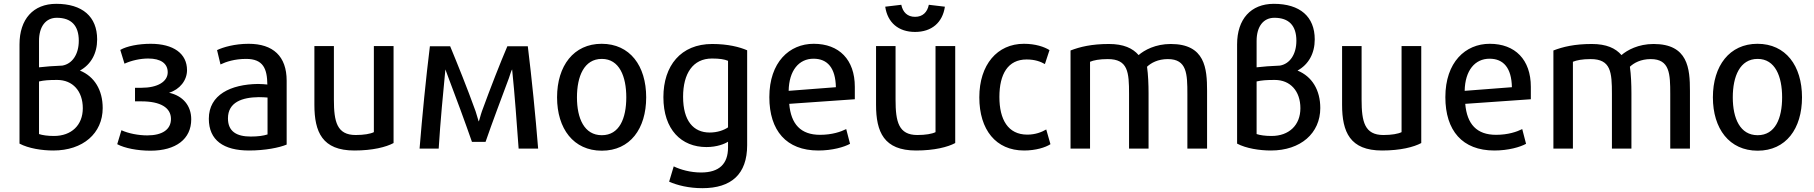

<svg xmlns="http://www.w3.org/2000/svg" viewBox="-20 -773 9488 1004"><path d="M488 -567C488 -494 456 -436 398 -404C474 -373 517 -302 517 -208C517 -76 414 14 259 14C199 14 129 3 82 -22V-541C82 -673 154 -753 274 -753C411 -753 488 -686 488 -567ZM413 -207C413 -297 360 -355 279 -355C235 -355 209 -353 184 -347V-72C202 -66 229 -62 262 -62C354 -62 413 -119 413 -207ZM184 -421C217 -425 259 -428 306 -430C358 -439 392 -489 392 -560C392 -639 353 -680 277 -680C219 -680 184 -634 184 -559Z M980 -149C980 -46 900 15 767 15C699 15 632 2 593 -19L615 -92C652 -75 704 -65 750 -65C829 -65 874 -96 874 -151C874 -210 819 -243 720 -243H686V-314H720C804 -314 857 -346 857 -395C857 -441 821 -467 755 -467C714 -467 668 -457 631 -440L609 -512C643 -532 706 -544 768 -544C887 -544 958 -493 958 -406C958 -353 920 -305 864 -288C937 -272 980 -220 980 -149Z M1479 -17C1441 -1 1367 14 1282 14C1150 14 1072 -39 1072 -152C1072 -278 1187 -332 1329 -334C1348 -334 1367 -332 1378 -331C1377 -413 1357 -465 1267 -465C1207 -465 1162 -450 1133 -436L1115 -511C1146 -526 1207 -544 1280 -544C1408 -544 1479 -479 1479 -351ZM1379 -70V-263C1366 -264 1350 -265 1333 -265C1247 -264 1172 -239 1172 -154C1172 -85 1218 -59 1291 -59C1329 -59 1357 -63 1379 -70Z M2038 -25C1999 -4 1929 14 1833 14C1665 14 1624 -83 1624 -225V-532H1726V-252C1726 -136 1742 -67 1840 -67C1883 -67 1917 -73 1935 -82V-532H2038Z M2794 4H2692C2682 -131 2672 -275 2658 -410C2654 -405 2648 -385 2641 -364C2606 -270 2553 -130 2519 -31H2448C2414 -129 2362 -270 2326 -364C2318 -385 2311 -406 2309 -410C2297 -284 2283 -143 2274 4H2174C2188 -167 2207 -362 2228 -531H2334C2372 -439 2422 -316 2467 -191C2475 -167 2480 -146 2483 -138C2486 -139 2492 -169 2500 -191C2546 -317 2595 -442 2633 -531H2740C2761 -360 2780 -170 2794 4Z M3359 -264C3359 -100 3275 15 3127 15C2979 15 2893 -100 2893 -264C2893 -429 2980 -544 3126 -544C3274 -544 3359 -429 3359 -264ZM3255 -264C3255 -373 3219 -465 3127 -465C3034 -465 2997 -373 2997 -264C2997 -154 3035 -66 3127 -66C3219 -66 3255 -154 3255 -264Z M3887 -14C3887 138 3804 211 3653 211C3582 211 3522 196 3479 177L3503 97C3538 114 3590 129 3646 129C3741 129 3787 84 3787 -2V-32C3770 -21 3730 -4 3674 -4C3543 -4 3449 -95 3449 -265C3449 -429 3540 -543 3704 -543C3787 -543 3848 -527 3887 -510ZM3787 -107V-455C3768 -463 3743 -467 3703 -467C3603 -467 3552 -388 3552 -267C3552 -141 3606 -80 3691 -80C3731 -80 3765 -92 3787 -107Z M4450 -254 4107 -230C4116 -124 4167 -68 4268 -68C4331 -68 4377 -84 4405 -98L4425 -21C4394 -4 4333 14 4259 14C4092 14 4003 -90 4003 -265C4003 -448 4108 -544 4235 -544C4368 -544 4450 -461 4450 -319ZM4351 -317C4349 -418 4307 -466 4234 -466C4158 -466 4106 -405 4104 -298Z M4765 -606C4678 -606 4621 -655 4609 -738L4693 -748C4701 -709 4725 -685 4765 -685C4805 -685 4829 -709 4837 -748L4921 -738C4909 -655 4852 -606 4765 -606ZM4975 -25C4936 -4 4866 14 4770 14C4602 14 4561 -83 4561 -225V-532H4663V-252C4663 -136 4679 -67 4777 -67C4820 -67 4854 -73 4872 -82V-532H4975Z M5473 -19C5447 -2 5396 14 5335 14C5188 14 5101 -94 5101 -264C5101 -435 5195 -544 5334 -544C5395 -544 5441 -528 5468 -511C5464 -500 5448 -449 5444 -438C5421 -451 5392 -462 5348 -462C5251 -462 5206 -386 5206 -266C5206 -148 5251 -69 5352 -69C5394 -69 5427 -82 5451 -96Z M6292 4H6189V-281C6189 -386 6187 -464 6087 -464C6035 -464 5999 -444 5978 -424C5984 -383 5986 -330 5986 -285V4H5884V-282C5884 -395 5879 -464 5773 -464C5729 -464 5699 -458 5680 -450V4H5578V-509C5627 -528 5688 -543 5779 -543C5855 -543 5903 -521 5934 -485C5964 -511 6022 -543 6102 -543C6282 -543 6292 -415 6292 -298Z M6855 -567C6855 -494 6823 -436 6765 -404C6841 -373 6884 -302 6884 -208C6884 -76 6781 14 6626 14C6566 14 6496 3 6449 -22V-541C6449 -673 6521 -753 6641 -753C6778 -753 6855 -686 6855 -567ZM6780 -207C6780 -297 6727 -355 6646 -355C6602 -355 6576 -353 6551 -347V-72C6569 -66 6596 -62 6629 -62C6721 -62 6780 -119 6780 -207ZM6551 -421C6584 -425 6626 -428 6673 -430C6725 -439 6759 -489 6759 -560C6759 -639 6720 -680 6644 -680C6586 -680 6551 -634 6551 -559Z M7412 -25C7373 -4 7303 14 7207 14C7039 14 6998 -83 6998 -225V-532H7100V-252C7100 -136 7116 -67 7214 -67C7257 -67 7291 -73 7309 -82V-532H7412Z M7985 -254 7642 -230C7651 -124 7702 -68 7803 -68C7866 -68 7912 -84 7940 -98L7960 -21C7929 -4 7868 14 7794 14C7627 14 7538 -90 7538 -265C7538 -448 7643 -544 7770 -544C7903 -544 7985 -461 7985 -319ZM7886 -317C7884 -418 7842 -466 7769 -466C7693 -466 7641 -405 7639 -298Z M8817 4H8714V-281C8714 -386 8712 -464 8612 -464C8560 -464 8524 -444 8503 -424C8509 -383 8511 -330 8511 -285V4H8409V-282C8409 -395 8404 -464 8298 -464C8254 -464 8224 -458 8205 -450V4H8103V-509C8152 -528 8213 -543 8304 -543C8380 -543 8428 -521 8459 -485C8489 -511 8547 -543 8627 -543C8807 -543 8817 -415 8817 -298Z M9403 -264C9403 -100 9319 15 9171 15C9023 15 8937 -100 8937 -264C8937 -429 9024 -544 9170 -544C9318 -544 9403 -429 9403 -264ZM9299 -264C9299 -373 9263 -465 9171 -465C9078 -465 9041 -373 9041 -264C9041 -154 9079 -66 9171 -66C9263 -66 9299 -154 9299 -264Z"/></svg>

Font: Repo Medium
Style: Regular
Weight: 500
Designer: Stefan Peev
Foundry: Context Ltd
Version: Version 1.502